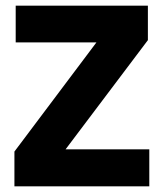

<svg xmlns="http://www.w3.org/2000/svg" viewBox="-20 -659 579 679"><path d="M508 -131V0H31V-123L321 -509H35.5V-639H503V-517L212 -131Z"/></svg>

Font: Anek Telugu
Style: Bold
Weight: 700
Designer: Omkar Bhoir (Telugu), Yesha Goshar (Latin)
Foundry: Ek Type
Version: Version 1.003